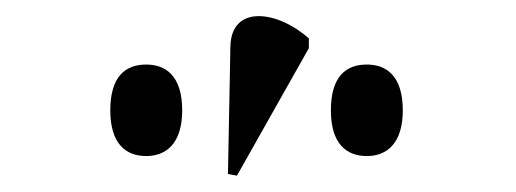

<svg xmlns="http://www.w3.org/2000/svg" viewBox="-20 -823 631 235"><path d="M270 -608 358 -764V-776C320 -810 263 -818 262 -766L259 -610ZM159 -632C183 -632 203 -647 203 -688C203 -730 183 -744 159 -744C134 -744 115 -730 115 -688C115 -647 134 -632 159 -632ZM429 -632C453 -632 473 -647 473 -688C473 -730 453 -744 429 -744C404 -744 385 -730 385 -688C385 -647 404 -632 429 -632Z"/></svg>

Font: Noto Serif Display ExtraCondensed
Style: Regular
Weight: 400
Width: 2
Designer: Monotype Design Team
Foundry: Monotype Imaging Inc.
Version: Version 2.009